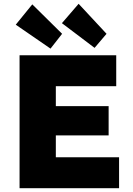

<svg xmlns="http://www.w3.org/2000/svg" viewBox="-20 -991 699 1011"><path d="M83 0V-700H592V-537H274V-432H552V-278H274V-163H607V0ZM478 -739 306 -869 394 -971 541 -813ZM246 -735 63 -861 150 -968 307 -813Z"/></svg>

Font: Lexend ExtraBold
Style: Regular
Weight: 800
Designer: Bonnie Shaver-Troup, Thomas Jockin
Foundry: Lexend
Version: Version 1.007; ttfautohint (v1.8.3)